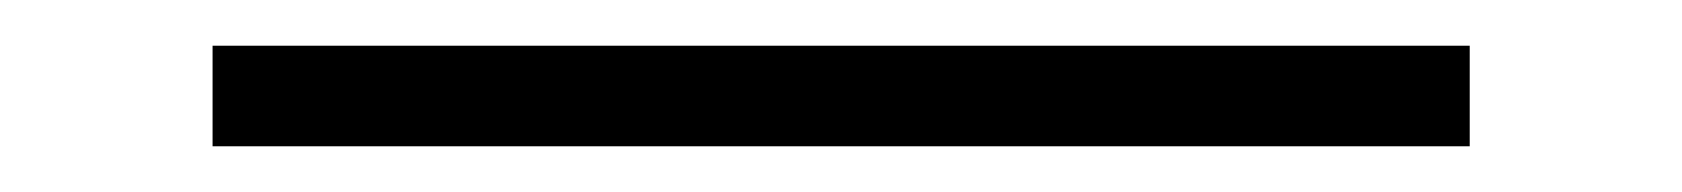

<svg xmlns="http://www.w3.org/2000/svg" viewBox="-20 10 736 84"><path d="M73 74H623V30H73Z"/></svg>

Font: Libre Caslon Text
Style: Regular
Weight: 400
Designer: Pablo Impallari, Rodrigo Fuenzalida
Foundry: Pablo Impallari, Rodrigo Fuenzalida
Version: Version 1.000; ttfautohint (v0.93) -l 8 -r 50 -G 200 -x 14 -